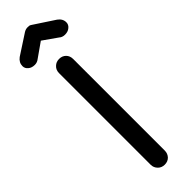

<svg xmlns="http://www.w3.org/2000/svg" viewBox="-350 -1009 1003 1003"><g transform="rotate(-45 152.0 -507.5)"><path d="M152.3 0Q129.9 0 115.2 -14.6Q99.6 -30.3 99.6 -51.8Q99.6 -277.3 99.6 -728.5Q99.6 -752 115.2 -766.6Q129.9 -781.2 152.3 -781.2Q174.8 -781.2 189.5 -766.6Q204.1 -752 204.1 -728.5Q204.1 -502.9 204.1 -51.8Q204.1 -30.3 189.5 -14.6Q174.8 0 152.3 0ZM41 -848.6Q18.6 -848.6 4.9 -860.4Q-9.8 -872.1 -9.8 -889.6Q-9.8 -916 13.7 -933.6Q51.8 -958 126 -1006.8Q138.7 -1014.6 152.3 -1014.6Q160.2 -1014.6 166 -1013.7Q171.9 -1011.7 178.7 -1006.8Q215.8 -982.4 290 -933.6Q314.5 -916 314.5 -889.6Q314.5 -872.1 299.8 -860.4Q286.1 -848.6 263.7 -848.6Q253.9 -848.6 246.1 -851.6Q239.3 -853.5 231.4 -860.4Q205.1 -878.9 152.3 -916Q131.8 -902.3 73.2 -860.4Q58.6 -848.6 41 -848.6Z"/></g></svg>

Font: Abed
Style: Bold
Weight: 700
Designer: Johan Aakerlund
Version: Version 3.105